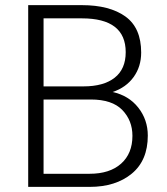

<svg xmlns="http://www.w3.org/2000/svg" viewBox="-20 -731 653 751"><path d="M330.6 0H90.3V-710.9H300.3Q408.7 -710.9 470.5 -666.5Q532.2 -622.1 532.2 -525.4Q532.2 -470.7 502.7 -429.7Q473.1 -388.7 420.4 -371.1Q483.4 -357.4 520.8 -310.1Q558.1 -262.7 558.1 -200.7Q558.1 -103.5 495.4 -51.8Q432.6 0 330.6 0ZM300.3 -659.2H150.4V-393.1H306.6Q385.3 -393.1 428.5 -427Q471.7 -460.9 471.7 -526.9Q471.7 -659.2 300.3 -659.2ZM498 -199.7Q498 -259.8 458.3 -300.8Q418.5 -341.8 335.4 -341.8H150.4V-51.3H330.6Q409.2 -51.3 453.6 -90.8Q498 -130.4 498 -199.7Z"/></svg>

Font: Vazirmatn RD UI ExtraLight
Style: Regular
Weight: 200
Designer: Saber Rastikerdar
Foundry: Saber Rastikerdar
Version: Version 33.003